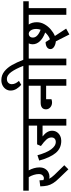

<svg xmlns="http://www.w3.org/2000/svg" viewBox="881 -1928 1073 2916"><g transform="rotate(-90 1418.0 -470.5)"><path d="M418 -571H288Q309 -534 321 -492Q333 -450 333 -409Q333 -358 312 -323.5Q291 -289 258.5 -272.5Q226 -256 193 -256Q178 -256 161 -261Q178 -225 218 -183L366 -31L304 31L177 -101Q121 -157 93.5 -201.5Q66 -246 56.5 -289Q47 -332 45 -396L137 -408Q137 -376 140 -349Q153 -341 170 -341Q192 -341 212 -360Q232 -379 232 -417Q232 -454 219.5 -494.5Q207 -535 185 -571H-20V-654H418Z M1174 -571H1070V0H968V-361H803Q890 -294 890 -217Q890 -175 869 -143.5Q848 -112 813 -94.5Q778 -77 738 -77Q622 -77 552 -162Q482 -247 437 -412L518 -439Q555 -302 607.5 -231Q660 -160 717 -160Q751 -160 769.5 -177.5Q788 -195 788 -226Q788 -266 756 -302.5Q724 -339 658 -386L683 -444H968V-571H398V-654H1174Z M1779 -571H1674V0H1573V-307H1369V-226Q1343 -217 1320 -217Q1275 -217 1245 -244Q1215 -271 1215 -309Q1215 -349 1241 -369.5Q1267 -390 1317 -390H1573V-571H1154V-654H1779Z M2090 -571H1985V0H1883V-571H1759V-654H1875Q1830 -770 1782 -836.5Q1734 -903 1678 -903Q1640 -903 1618.5 -882Q1597 -861 1597 -828Q1597 -797 1612 -769Q1627 -741 1647 -720L1587 -685Q1552 -715 1526 -757Q1500 -799 1500 -847Q1500 -885 1520.5 -917Q1541 -949 1577 -968Q1613 -987 1659 -987Q1733 -987 1790 -942Q1847 -897 1887.5 -826Q1928 -755 1967 -654H2090Z M2856 -571H2752V0H2651V-571H2503Q2538 -522 2538 -447Q2538 -388 2507.5 -333Q2477 -278 2428.5 -236.5Q2380 -195 2329 -174L2441 -3L2352 46L2248 -159Q2195 -165 2162.5 -187.5Q2130 -210 2130 -241Q2130 -274 2158 -294Q2186 -314 2236 -315L2279 -249Q2337 -270 2382 -321Q2297 -352 2250 -401.5Q2203 -451 2203 -512Q2203 -543 2216 -571H2070V-654H2856ZM2360 -571Q2338 -571 2321.5 -555Q2305 -539 2305 -507Q2305 -470 2338 -440Q2371 -410 2424 -391Q2436 -423 2436 -457Q2436 -506 2415 -538.5Q2394 -571 2360 -571Z"/></g></svg>

Font: Martel Sans SemiBold
Style: Regular
Weight: 600
Designer: Dan Reynolds and Mathieu Réguer
Foundry: Dan Reynolds and Mathieu Réguer
Version: Version 1.002; ttfautohint (v1.1) -l 5 -r 5 -G 72 -x 0 -D la